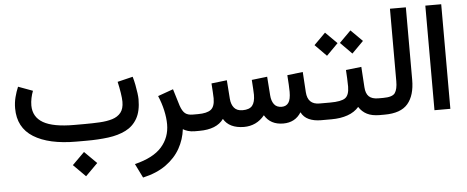

<svg xmlns="http://www.w3.org/2000/svg" viewBox="-57 -817 2988 1228"><g transform="rotate(-5 1437.0 -203.0)"><path d="M374.5 147.9 452.6 70.3 530.8 147.9 452.6 226.1ZM476.1 0H410.2Q233.9 0 136 -61Q38.1 -122.1 38.1 -246.1Q38.1 -282.7 46.9 -317.1Q55.7 -351.6 68.8 -382.3L161.6 -348.1Q153.3 -327.1 148.2 -302.7Q143.1 -278.3 143.1 -254.9Q143.6 -180.7 207.3 -144Q271 -107.4 405.3 -107.4H472.7Q523.9 -107.4 569.6 -109.9Q615.2 -112.3 650.4 -123Q685.5 -133.8 705.6 -158.7Q725.6 -183.6 725.6 -228.5Q725.6 -250 720 -285.9Q714.4 -321.8 706.1 -357.9L804.7 -381.8Q812 -357.4 817.6 -328.6Q823.2 -299.8 826.4 -274.7Q829.6 -249.5 829.6 -235.8Q829.6 -158.7 802.7 -111.8Q775.9 -64.9 727.8 -40.8Q679.7 -16.6 615.5 -8.3Q551.3 0 476.1 0Z M1095.2 -20Q1087.4 45.4 1055.2 103Q1022.9 160.6 963.4 203.4Q903.8 246.1 814.9 266.1L770.5 175.8Q890.1 146.5 943.8 85.4Q997.6 24.4 997.6 -59.6Q997.6 -102.1 986.8 -149.9Q976.1 -197.8 956.1 -244.6L1054.7 -279.8L1087.9 -171.4Q1100.1 -135.7 1117.4 -121.6Q1134.8 -107.4 1166 -107.4H1185.1V0H1171.4Q1145.5 0 1126.2 -6.1Q1106.9 -12.2 1095.2 -20Z M1738.3 -107.4Q1766.6 -107.4 1781.5 -128.4Q1796.4 -149.4 1796.4 -198.7Q1796.4 -214.8 1794.9 -244.4Q1793.5 -273.9 1791 -305.7L1891.1 -317.4L1899.4 -186.5Q1904.8 -107.4 1980 -107.4H1994.6V0H1981Q1936 0 1903.1 -14.9Q1870.1 -29.8 1854 -62Q1815.4 0 1738.8 0Q1656.7 0 1619.1 -63.5Q1567.4 0 1485.8 0Q1392.1 -1 1356 -63Q1311 0 1199.2 0H1165.5V-107.4H1200.2Q1257.3 -107.4 1283 -126.7Q1308.6 -146 1308.6 -199.7Q1308.6 -211.4 1306.9 -238.8Q1305.2 -266.1 1303.2 -295.4L1402.8 -307.1L1411.6 -186.5Q1414.6 -150.4 1432.6 -128.9Q1450.7 -107.4 1486.8 -107.4Q1530.8 -107.4 1549.1 -129.9Q1567.4 -152.3 1567.4 -199.7Q1567.4 -210.4 1565.7 -238Q1564 -265.6 1562 -295.4L1661.6 -307.1L1670.4 -186.5Q1672.9 -150.9 1689 -129.2Q1705.1 -107.4 1738.3 -107.4Z M2369.1 0H2357.4Q2308.6 0 2276.6 -16.1Q2244.6 -32.2 2224.6 -64Q2196.8 -31.7 2151.6 -15.9Q2106.4 0 2047.9 0H1975.1V-107.4H2048.8Q2120.1 -107.4 2145.8 -126Q2171.4 -144.5 2171.9 -198.7Q2171.9 -224.6 2170.4 -252.7Q2168.9 -280.8 2167.5 -306.2L2267.1 -317.4L2275.4 -186.5Q2277.8 -145.5 2297.6 -126.5Q2317.4 -107.4 2358.4 -107.4H2369.1ZM2144 -481.9 2217.8 -555.7 2292 -481.9 2217.8 -407.2ZM1981 -481.9 2054.7 -555.7 2128.9 -481.9 2054.7 -407.2Z M2349.6 0V-107.4H2389.2Q2448.7 -107.4 2465.3 -131.3Q2481.9 -155.3 2481.9 -206.5V-671.9H2584V-207Q2584 -106.9 2538.6 -53.5Q2493.2 0 2388.7 0Z M2709 -671.9H2811V-0.5H2709Z"/></g></svg>

Font: Vazir Medium UI
Style: Medium-UI
Weight: 500
Designer: Saber Rastikerdar
Foundry: Saber Rastikerdar
Version: Version 30.0.0